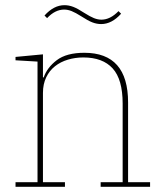

<svg xmlns="http://www.w3.org/2000/svg" viewBox="-20 -722 630 742"><path d="M40 -18H125V-484L40 -489V-502L146 -512V-423H149Q162 -461 199.5 -489.5Q237 -518 306 -518Q475 -518 475 -326V-18H560V0H369V-18H454V-322Q454 -415 415.5 -457.5Q377 -500 302 -500Q271 -500 242.5 -491.5Q214 -483 192.5 -466Q171 -449 158.5 -423Q146 -397 146 -363V-18H231V0H40ZM371 -629Q354 -629 337 -635.5Q320 -642 294 -659Q272 -673 257 -679Q242 -685 228 -685Q193 -685 162 -652L152 -662Q188 -702 229 -702Q246 -702 263 -695.5Q280 -689 306 -672Q328 -658 343 -652Q358 -646 372 -646Q406 -646 438 -679L448 -669Q412 -629 371 -629Z"/></svg>

Font: IBM Plex Serif Thin
Style: Regular
Weight: 100
Designer: Mike Abbink, Paul van der Laan, Pieter van Rosmalen
Foundry: Bold Monday
Version: Version 3.001